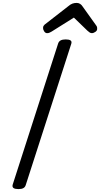

<svg xmlns="http://www.w3.org/2000/svg" viewBox="-20 -1286 688 1320"><path d="M107 14Q84 14 73.5 7Q63 0 67 -16L380 -988Q385 -1002 397.5 -1008.5Q410 -1015 432 -1015Q455 -1015 465 -1008Q475 -1001 470 -985L157 -14Q153 0 141 7Q129 14 107 14ZM304 -1058Q292 -1058 284 -1070Q276 -1082 276 -1093Q276 -1103 279.5 -1108Q283 -1113 287 -1117L449 -1243Q464 -1256 477.5 -1261Q491 -1266 507 -1266Q520 -1266 530.5 -1259.5Q541 -1253 549 -1240L642 -1110Q647 -1103 647.5 -1097.5Q648 -1092 648 -1087Q648 -1075 635 -1066.5Q622 -1058 613 -1058Q603 -1058 596 -1063Q589 -1068 581 -1075L488 -1165L335 -1069Q328 -1065 320.5 -1061.5Q313 -1058 304 -1058Z"/></svg>

Font: Playwrite RO
Style: Regular
Weight: 400
Designer: Veronika Burian, José Scaglione
Foundry: TypeTogether
Version: Version 1.002